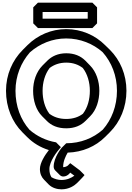

<svg xmlns="http://www.w3.org/2000/svg" viewBox="-20 -1093 992 1438"><path d="M96 -413C96 -525 138 -626 204 -701C278 -766 372 -805 476 -805C580 -805 677 -766 749 -702C816 -626 856 -526 856 -413C856 -299 816 -197 750 -122C678 -58 583 -20 476 -20L441 15C441 15 382 85 382 155C382 167 387 176 393 183L428 218L429 219C437 226 445 229 454 229C473 229 488 219 497 210L506 200L537 223C513 240 482 255 440 255C417 255 388 248 365 234C355 217 350 198 350 173C350 115 406 43 436 9L400 -27C323 -40 255 -74 201 -121C134 -197 96 -299 96 -413ZM25 -413C25 -289 71 -179 148 -102L183 -67C228 -22 282 11 346 31C317 68 279 126 279 173C279 209 292 235 310 253L345 289C371 315 409 325 440 325C498 325 538 297 559 276L594 240C606 228 613 218 613 218L578 183L506 129L487 148C480 153 467 159 454 159H453V155C453 116 471 77 487 50C597 47 696 4 768 -68L803 -103C880 -180 927 -290 927 -413C927 -535 880 -643 803 -720L767 -755C692 -830 589 -875 476 -875C364 -875 262 -830 186 -755L185 -754L150 -719C73 -642 25 -534 25 -413ZM228 -413C228 -341 249 -269 296 -222L331 -187C365 -153 412 -132 476 -132C539 -132 586 -153 620 -187L655 -222C702 -269 724 -341 724 -413C724 -484 701 -556 654 -603L619 -639L618 -640C583 -674 537 -694 476 -694C415 -694 368 -672 334 -638L299 -603L298 -602C251 -554 228 -484 228 -413ZM299 -413C299 -475 316 -537 352 -584C384 -608 425 -624 476 -624C527 -624 567 -609 600 -584C635 -539 653 -476 653 -413C653 -350 637 -288 601 -241C570 -217 528 -202 476 -202C423 -202 382 -217 350 -241C315 -287 299 -350 299 -413ZM299 -1003H637V-953H299ZM264 -1073 229 -1038V-918L264 -883H672L707 -918V-1038L672 -1073Z"/></svg>

Font: Hussar Press
Style: Bold
Weight: 700
Foundry: Cannot Into Space Fonts
Version: Version 1.43